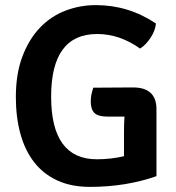

<svg xmlns="http://www.w3.org/2000/svg" viewBox="-20 -717 689 751"><path d="M345 -374 500 -375Q592 -375 592 -290V-28Q473 14 331 14Q259 14 204.5 -11Q150 -36 114 -82Q78 -128 60 -193Q42 -258 42 -337Q42 -429 68 -497Q94 -565 137 -609.5Q180 -654 236.5 -675.5Q293 -697 355 -697Q483 -697 590 -625Q587 -596 568.5 -568.5Q550 -541 528 -527Q448 -584 360 -584Q180 -584 180 -339Q180 -94 359 -94Q414 -94 465 -106V-195Q465 -217 465.5 -233.5Q466 -250 467 -261H399Q364 -261 349.5 -275Q335 -289 335 -320Q335 -346 345 -374Z"/></svg>

Font: Signika
Style: Semibold
Weight: 600
Designer: Anna Giedrys
Foundry: Anna Giedrys
Version: Version 1.001